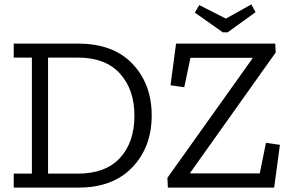

<svg xmlns="http://www.w3.org/2000/svg" viewBox="-20 -847 1321 867"><path d="M1134 -792 1008 -701H986L860 -790L880 -824L1000 -763L1115 -827ZM1218 0H738L736 -44L1120 -583V-586H840L812 -453L750 -462L775 -650H1223L1225 -610L839 -67V-64H1153L1181 -202L1244 -193ZM665 -326Q665 -183 577.5 -91.5Q490 0 336 0H42V-63H124V-587H42V-650H333Q492 -650 578.5 -558.5Q665 -467 665 -326ZM587 -325Q587 -443 521.5 -515Q456 -587 332 -587H197V-63H332Q456 -63 521.5 -133.5Q587 -204 587 -325Z"/></svg>

Font: Zilla Slab
Style: Regular
Weight: 400
Designer: Typotheque.com
Foundry: Typotheque type foundry
Version: Version 1.1; 2017; ttfautohint (v1.6)